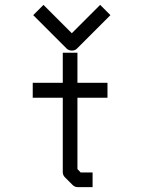

<svg xmlns="http://www.w3.org/2000/svg" viewBox="-20 -815 580 786"><path d="M297 -123 310 -109H359V-49H298Q286 -49 277 -58L246 -89Q237 -98 237 -110V-415H114V-476H237V-599H297V-476H420V-415H297ZM411 -774 432 -753 295 -616Q287 -608 275 -608Q261 -608 253 -616L116 -753L137 -774L158 -795L274 -679L390 -795Z"/></svg>

Font: 3270 Nerd Font
Style: Regular
Weight: 400
Monospace: yes
Version: Version 3.0.1;Nerd Fonts 3.3.0